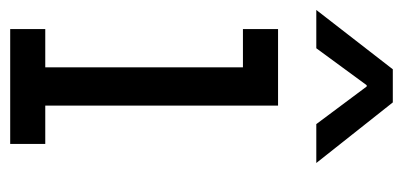

<svg xmlns="http://www.w3.org/2000/svg" viewBox="-270 -578 809 386"><g transform="rotate(90 135.0 -384.5)"><path d="M0 -70.5H76.9V-467.9H0V-538.5H153.8V-70.5H230.8V0H0ZM112.8 -716.7 38.5 -615.4H-38.5L80.8 -769.2H147.4L269.2 -615.4H191L115.4 -716.7Z"/></g></svg>

Font: Slabo 13px
Style: Regular
Weight: 400
Designer: John Hudson
Foundry: Tiro Typeworks Ltd.
Version: Version 1.02 Build 005a